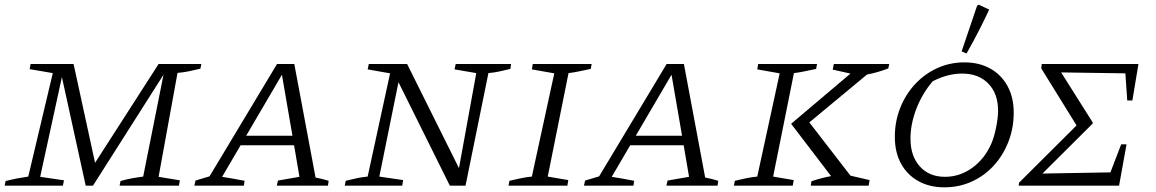

<svg xmlns="http://www.w3.org/2000/svg" viewBox="-20 -795 4949 822"><path d="M0 0 4 -20Q32 -27 55.5 -31.5Q79 -36 101 -39L206 -482L107 -499L111 -521H295L387 -98L659 -521H842L838 -501Q809 -494 787 -489.5Q765 -485 740 -483L659 -38L750 -23L746 0H492L496 -20Q520 -27 544.5 -31.5Q569 -36 593 -39L680 -475L378 0H347L245 -465L152 -38L254 -23L249 0Z M1331 -35Q1346 -32 1360.5 -28.5Q1375 -25 1387 -21L1384 0H1165L1170 -22L1262 -38L1239 -173H1010L931 -38Q955 -34 978.5 -30Q1002 -26 1027 -21L1024 0H812L817 -22L877 -40L1166 -521H1240ZM1034 -214H1232L1187 -475Z M1931 -521H2168L2165 -500Q2142 -495 2122 -490Q2102 -485 2071 -482L1973 0H1906L1686 -443L1604 -39L1706 -24L1702 0H1456L1460 -21Q1484 -27 1507.5 -32Q1531 -37 1554 -39L1650 -481L1554 -498L1559 -521H1723L1945 -75L2019 -482L1926 -498Z M2157 0 2161 -21Q2187 -27 2210.5 -32Q2234 -37 2257 -39L2353 -481L2257 -498L2261 -521H2513L2509 -500Q2480 -494 2459 -489.5Q2438 -485 2414 -482L2325 -39L2413 -24L2409 0Z M2999 -35Q3014 -32 3028.5 -28.5Q3043 -25 3055 -21L3052 0H2833L2838 -22L2930 -38L2907 -173H2678L2599 -38Q2623 -34 2646.5 -30Q2670 -26 2695 -21L2692 0H2480L2485 -22L2545 -40L2834 -521H2908ZM2702 -214H2900L2855 -475Z M3122 0 3126 -21Q3152 -27 3175.5 -32Q3199 -37 3222 -39L3318 -481L3222 -498L3226 -521H3478L3474 -500Q3445 -494 3424 -489.5Q3403 -485 3379 -482L3290 -39L3378 -24L3374 0ZM3451 0 3454 -19Q3499 -34 3538 -41L3367 -265L3621 -480L3545 -497L3550 -521H3787L3783 -502Q3736 -484 3692 -476L3445 -271L3621 -43L3703 -24L3699 0Z M4023 7Q3960 7 3912 -19.5Q3864 -46 3837.5 -94.5Q3811 -143 3811 -209Q3811 -275 3834 -333Q3857 -391 3898 -435Q3939 -479 3993 -503.5Q4047 -528 4109 -528Q4172 -528 4219.5 -501.5Q4267 -475 4293.5 -426.5Q4320 -378 4320 -313Q4320 -246 4297 -187.5Q4274 -129 4234 -85.5Q4194 -42 4140 -17.5Q4086 7 4023 7ZM4026 -38Q4089 -38 4142.5 -76.5Q4196 -115 4225 -182Q4237 -211 4245 -251.5Q4253 -292 4253 -321Q4253 -394 4211.5 -437Q4170 -480 4099 -480Q4037 -480 3973 -447Q3928 -394 3903 -329Q3878 -264 3878 -201Q3878 -127 3918 -82.5Q3958 -38 4026 -38ZM4118 -566 4097 -575 4163 -770 4170 -775 4215 -754Q4195 -711 4171 -664Q4147 -617 4118 -566Z M4341 0 4343 -13 4589 -258 4438 -502 4440 -521H4854L4828 -365H4806L4798 -481L4523 -485L4658 -271V-266L4443 -52L4734 -57L4780 -177H4803L4771 0Z"/></svg>

Font: Piazzolla SC Light
Style: Italic
Weight: 300
Italic angle: -11.3°
Designer: Juan Pablo del Peral
Foundry: Huerta Tipografica
Version: Version 1.330